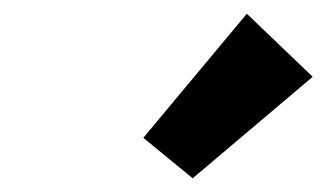

<svg xmlns="http://www.w3.org/2000/svg" viewBox="-20 -860 476 280"><path d="M189 -659 340 -840 436 -748 261 -600Z"/></svg>

Font: Fz Poppins
Style: Bold Italic
Weight: 700
Italic angle: -10°
Designer: Ninad Kale (Devanagari), Jonny Pinhorn (Latin)
Foundry: Indian Type Foundry
Version: Vit hóa bi Vntype.Com & FontZin.Com